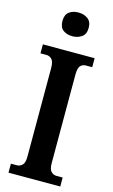

<svg xmlns="http://www.w3.org/2000/svg" viewBox="-139 -981 609 1032"><g transform="rotate(15 165.5 -464.5)"><path d="M22 0V-50H56Q72 -50 85 -62.5Q98 -75 98 -109V-601Q98 -639 85 -651.5Q72 -664 56 -664H22V-714H310V-664H275Q256 -664 244.5 -651Q233 -638 233 -601V-110Q233 -76 245.5 -63Q258 -50 275 -50H310V0ZM163 -797Q132 -797 111.5 -812.5Q91 -828 91 -863Q91 -898 111.5 -913.5Q132 -929 163 -929Q193 -929 215 -913.5Q237 -898 237 -863Q237 -828 215 -812.5Q193 -797 163 -797Z"/></g></svg>

Font: Noto Serif Ethiopic ExtraCondensed
Style: Bold
Weight: 700
Width: 2
Designer: Monotype Design Team
Foundry: Monotype Imaging Inc.
Version: Version 2.102; ttfautohint (v1.8.4.7-5d5b)